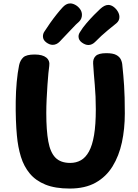

<svg xmlns="http://www.w3.org/2000/svg" viewBox="-20 -1084 801 1112"><path d="M90.8 -707.3Q97.1 -735.2 114.9 -751.8Q132.8 -768.3 180.7 -768.3Q226.3 -768.3 248.2 -750.5Q270 -732.7 265.2 -701.6Q263 -689.3 260.3 -659.9Q257.6 -630.6 254.8 -591.3Q252.1 -552 250.1 -509.8Q248.1 -467.6 248.1 -429.4Q248.1 -329.4 259.7 -265.3Q271.2 -201.2 301.2 -170.8Q331.2 -140.4 386.9 -140.4Q420.9 -140.4 448.4 -155.8Q475.9 -171.2 495.3 -206.6Q514.7 -241.9 524.8 -301.7Q534.9 -361.4 534.9 -451Q534.9 -527 528.9 -592.7Q522.9 -658.4 519.4 -716.1Q517.7 -744.2 534.6 -760.1Q551.4 -776 595.3 -776Q633.4 -776.2 652.8 -765.9Q672.1 -755.7 679.9 -739.4Q687.7 -723.1 688.7 -704.1Q691.7 -675.1 694.2 -647.4Q696.7 -619.7 698.7 -588.4Q700.7 -557.2 701.8 -518.1Q702.9 -479 702.9 -427Q702.9 -338 686.1 -259.5Q669.2 -181 631.9 -120.5Q594.6 -60 533.7 -26Q472.9 8 383.9 8Q299.7 8 243.3 -14.8Q186.9 -37.6 152.6 -78.9Q118.2 -120.3 101 -176.3Q83.8 -232.3 77.9 -299Q74.1 -338 72.2 -389.4Q70.3 -440.9 71.1 -497.6Q71.8 -554.2 76.8 -608.7Q81.8 -663.1 90.8 -707.3ZM284.7 -824.3Q267 -824.3 247.8 -838.5Q228.7 -852.7 228.7 -873.4Q228.7 -888.8 236.9 -900.8Q251.6 -923.9 269.9 -949.9Q288.3 -976 307.6 -1000.2Q326.9 -1024.4 342.1 -1040.8Q351 -1050.9 362.2 -1057.6Q373.4 -1064.2 386.7 -1064.2Q401 -1064.2 416.7 -1055.5Q432.4 -1046.8 443.5 -1031.7Q454.6 -1016.6 454.6 -998Q454.6 -987.2 450.6 -977.1Q446.6 -967 438.1 -958.8Q423.3 -946.8 392.3 -913.2Q361.3 -879.7 324 -841.3Q316.7 -834 306.8 -829.2Q296.9 -824.3 284.7 -824.3ZM491.8 -823.3Q474.1 -823.3 454.4 -837.5Q434.8 -851.7 434.8 -872.4Q434.8 -886.2 444 -899.3Q458.1 -923 480.2 -948.8Q502.3 -974.7 524.6 -997.4Q546.9 -1020.2 560.9 -1032.8Q572.2 -1043.1 583.7 -1049.3Q595.2 -1055.4 606.9 -1055.4Q622.8 -1055.4 637.5 -1044.7Q652.2 -1033.9 661.9 -1017.9Q671.6 -1001.9 671.6 -985.4Q671.6 -964.4 655 -950Q640 -937.9 603.9 -908.4Q567.9 -878.9 530.3 -840.6Q523 -833.2 513.1 -828.3Q503.2 -823.3 491.8 -823.3Z"/></svg>

Font: Playpen Sans
Style: Regular
Weight: 400
Designer: Laura Meseguer, Veronika Burian, José Scaglione, Kostas Bartsokas, Vera Evstafieva, Tom Grace, Yorlmar Campos
Foundry: TypeTogether
Version: Version 2.000